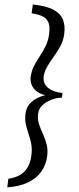

<svg xmlns="http://www.w3.org/2000/svg" viewBox="-20 -684 348 841"><path d="M11.8 136.7 16.4 99Q38.9 96.2 60.1 86.4Q81.2 76.6 96.7 55.5Q112.2 34.5 117.2 -1.5Q121.2 -31.8 116.6 -54.8Q112.1 -77.8 104.7 -98.5Q97.4 -119.1 92.9 -140.6Q88.4 -162.1 92.1 -189Q95.7 -217.3 117.7 -237.3Q139.7 -257.2 177.7 -267.1Q152.1 -273.5 137.5 -286.4Q122.9 -299.3 117.6 -315.2Q112.2 -331.1 114.2 -345.8Q117.9 -373.8 129.3 -395.7Q140.6 -417.7 154.5 -438.2Q168.3 -458.8 179.7 -481.9Q191.1 -505 195.1 -534Q200.1 -570 191 -588.3Q181.9 -606.6 162.7 -614.2Q143.5 -621.9 118.5 -625.9L123.8 -664.3Q180.5 -658.6 212.4 -642.2Q244.3 -625.8 255.4 -598.8Q266.5 -571.8 261.2 -534Q257.2 -504.9 243.9 -480.7Q230.5 -456.5 215 -435.2Q199.5 -413.9 187.1 -392.8Q174.6 -371.7 171.2 -349Q168.5 -326.6 180 -310.7Q191.6 -294.7 212.1 -286.5Q232.5 -278.2 253.8 -276.7L251.4 -256.5Q227.2 -255.8 204.3 -246.8Q181.3 -237.8 165.7 -222.9Q150 -208 147.3 -187.3Q143.6 -162.9 150.6 -141.3Q157.5 -119.7 167.6 -98Q177.7 -76.4 184.2 -51.8Q190.7 -27.2 186.1 3.4Q181.1 38.7 161 67.4Q140.9 96.1 104.3 114.3Q67.6 132.4 11.8 136.7Z"/></svg>

Font: Alumni Sans Thin
Style: Italic
Weight: 100
Italic angle: -8°
Designer: Robert E. Leuschke
Foundry: Robert E. Leuschke
Version: Version 1.016